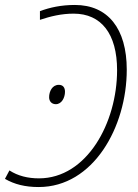

<svg xmlns="http://www.w3.org/2000/svg" viewBox="-34 -744 557 774"><path d="M268 -724C213 -724 167 -714 127 -699V-664C169 -678 213 -689 263 -689C374 -689 438 -608 438 -461C438 -249 316 -25 123 -25C78 -25 38 -35 4 -57L-14 -23C24 -1 67 10 122 10C342 10 477 -232 477 -463C477 -629 401 -724 268 -724ZM191 -324C215 -324 228 -351 228 -374C228 -391 220 -402 203 -402C177 -402 164 -376 164 -352C164 -335 175 -324 191 -324Z"/></svg>

Font: Noto Sans SemiCondensed ExtraLight
Style: Italic
Weight: 200
Width: 4
Italic angle: -12°
Designer: Monotype Design Team
Foundry: Monotype Imaging Inc.
Version: Version 2.013